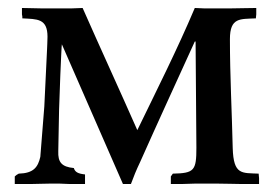

<svg xmlns="http://www.w3.org/2000/svg" viewBox="-20 -461 694 481"><path d="M629 0V-15C629 -18 628 -22 628 -26C586 -28 565 -22 563 -90C561 -180 556 -272 556 -363C556 -418 582 -413 621 -415C621 -418 622 -422 622 -425V-441C600 -441 578 -440 559 -440H533H491C483 -440 476 -441 468 -441C424 -337 373 -236 324 -135C279 -237 232 -339 187 -441C178 -441 169 -440 160 -440H83C68 -440 50 -441 35 -441V-425C36 -422 36 -418 36 -415C73 -413 99 -415 99 -369C99 -356 98 -346 98 -340L91 -194L81 -68C75 -42 64 -27 27 -26C23 -24 20 -22 17 -19V0H57C73 0 87 -1 104 -1H130C138 -1 145 0 155 0H193V-24C175 -26 168 -30 165 -40C134 -43 125 -55 126 -82L128 -186C128 -199 134 -350 135 -350L288 0H308C315 -19 321 -34 331 -55C376 -156 422 -256 468 -357H470L472 -91C472 -34 467 -27 413 -26L408 -19V0H435C446 0 457 -1 468 -1H526C549 -1 568 0 585 0Z"/></svg>

Font: Sibila
Style: Regular
Weight: 400
Designer: Stefan Peev
Foundry: Context Ltd
Version: Version 1.000